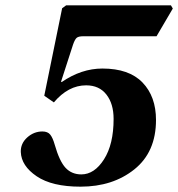

<svg xmlns="http://www.w3.org/2000/svg" viewBox="-20 -688 668 720"><path d="M58 -118Q57 -150 82 -172.5Q107 -195 139 -195Q159 -195 168.5 -183Q178 -171 185 -146Q203 -83 226 -58.5Q249 -34 285 -34Q334 -34 370 -90.5Q406 -147 406 -242Q406 -299 379 -333.5Q352 -368 303 -368Q236 -368 182 -304L146 -329L213 -657L228 -668H621L628 -656L567 -552H292Q275 -552 268 -546.5Q261 -541 254 -521L209 -382L211 -380Q285 -431 364 -431Q464 -431 514.5 -378.5Q565 -326 565 -238Q565 -118 484 -53Q403 12 282 12Q175 12 117.5 -27Q60 -66 58 -118Z"/></svg>

Font: Heuristica
Style: Bold Italic
Weight: 700
Italic angle: -13°
Version: Version 1.0.2